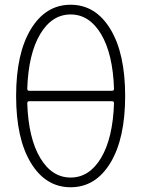

<svg xmlns="http://www.w3.org/2000/svg" viewBox="-20 -770 596 810"><path d="M103 -343Q95 -343 95 -334Q100 -187 149.5 -104Q199 -21 278 -21Q357 -21 406.5 -104Q456 -187 461 -334Q461 -343 453 -343ZM95 -396Q95 -387 103 -387H453Q461 -387 461 -396Q456 -543 406.5 -626Q357 -709 278 -709Q199 -709 149.5 -626Q100 -543 95 -396ZM445.5 -82.5Q383 20 278 20Q173 20 110.5 -82.5Q48 -185 48 -365Q48 -545 110.5 -647.5Q173 -750 278 -750Q383 -750 445.5 -647.5Q508 -545 508 -365Q508 -185 445.5 -82.5Z"/></svg>

Font: Rounded Mplus 1c Light
Style: Regular
Weight: 300
Version: Version 1.059.20150529